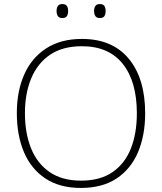

<svg xmlns="http://www.w3.org/2000/svg" viewBox="-20 -917 799 947"><path d="M696 -358Q696 -250 661 -167Q626 -84 555.5 -37Q485 10 379 10Q274 10 203.5 -37Q133 -84 98 -167Q63 -250 63 -359Q63 -467 99.5 -549.5Q136 -632 208 -678.5Q280 -725 384 -725Q534 -725 615 -627.5Q696 -530 696 -358ZM103 -359Q103 -261 133 -186Q163 -111 224.5 -68.5Q286 -26 380 -26Q474 -26 535 -68Q596 -110 625.5 -184.5Q655 -259 655 -358Q655 -515 585.5 -602Q516 -689 384 -689Q289 -689 227 -647Q165 -605 134 -530.5Q103 -456 103 -359ZM259 -863Q259 -878 265.5 -887.5Q272 -897 287 -897Q304 -897 310 -887.5Q316 -878 316 -863Q316 -847 310 -837.5Q304 -828 287 -828Q272 -828 265.5 -837.5Q259 -847 259 -863ZM444 -863Q444 -878 450.5 -887.5Q457 -897 472 -897Q489 -897 495 -887.5Q501 -878 501 -863Q501 -847 495 -837.5Q489 -828 472 -828Q457 -828 450.5 -837.5Q444 -847 444 -863Z"/></svg>

Font: Noto Sans Gujarati UI ExtraLight
Style: Regular
Weight: 200
Designer: Jelle Bosma - Monotype Design Team, Universal Thirst
Foundry: Monotype Imaging Inc.
Version: Version 2.106; ttfautohint (v1.8.4.7-5d5b)